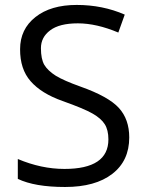

<svg xmlns="http://www.w3.org/2000/svg" viewBox="-20 -744 589 774"><path d="M239.7 -63Q417 -63 417 -182.1Q417 -219.7 402.3 -243.2Q387.7 -266.6 352.5 -286.6Q317.4 -306.6 231.9 -336.9Q146.5 -367.2 103.5 -416.5Q60.5 -465.3 61 -545.9Q61 -626.5 123 -675.3Q184.6 -724.1 289.1 -724.1Q393.6 -724.1 482.9 -685.1L457 -612.8Q368.7 -649.9 293.9 -649.9Q219.2 -649.9 182.1 -621.6Q145 -593.8 145 -549.8Q145 -505.9 158.7 -482.4Q172.9 -459 205.1 -438.5Q237.3 -418.9 304.2 -395Q417 -355 459 -309.1Q501 -263.2 501 -189.9Q501 -95.7 432.6 -43Q364.3 9.8 242.2 9.8Q120.1 9.8 51.8 -22.9V-103Q146.5 -63 239.7 -63Z"/></svg>

Font: OpenSans
Style: Regular
Weight: 400
Foundry: Ascender Corporation
Version: Version 1.10